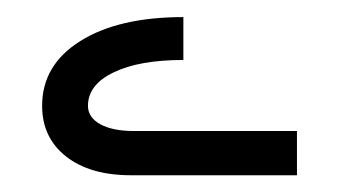

<svg xmlns="http://www.w3.org/2000/svg" viewBox="-20 -735 401 227"><path d="M331.1 -527.8H134.8Q86.4 -527.8 58.1 -550Q29.8 -572.3 29.8 -609.9Q29.8 -658.2 75 -686.5Q120.1 -714.8 196.8 -714.8V-664.1Q144.5 -664.1 114.3 -649.4Q84 -634.8 84 -609.9Q84 -596.2 98.6 -588.1Q113.3 -580.1 138.2 -580.1H331.1Z"/></svg>

Font: LT Superior
Style: Regular
Weight: 400
Designer: Daniel Lyons
Foundry: LyonsType
Version: Version 1.000